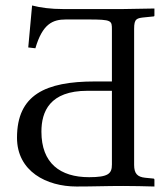

<svg xmlns="http://www.w3.org/2000/svg" viewBox="-20 -678 603 700"><path d="M388 -78C388 -45 375 -32 305 -32C199 -32 131 -83 131 -198C131 -271 161 -347 299 -347H388ZM301 -607C388 -607 388 -603 388 -570V-381H326C145 -381 42 -332 42 -176C42 -53 150 2 259 2C325 2 363 0 429 0C473 0 499 1 543 2V-22C543 -25 542 -27 539 -27L509 -30C481 -33 469 -45 469 -77V-573C469 -610 478 -612 509 -615L539 -618C542 -618 543 -619 543 -622V-647L428 -645H210C165 -645 128 -650 97 -658L83 -505L109 -502C135 -591 172 -607 220 -607Z"/></svg>

Font: Libertinus Serif
Style: Regular
Weight: 400
Designer: Philipp H. Poll
Foundry: Khaled Hosny
Version: Version 6.2